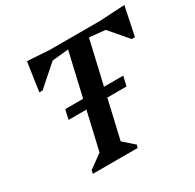

<svg xmlns="http://www.w3.org/2000/svg" viewBox="-152 -863 1043 1028"><g transform="rotate(-30 369.0 -349.0)"><path d="M140 0 144 -20 228 -81 358 -643 257 -633 130 -521H110L136 -698H150L274 -690H585L724 -698H738L701 -521H681L585 -633L487 -643L356 -76L422 -18L417 0ZM172 -315 185 -374H544L530 -315Z"/></g></svg>

Font: Platypi Medium
Style: Italic
Weight: 500
Italic angle: -13°
Designer: David Sargent
Foundry: Bolt Cutter Type
Version: Version 1.200; ttfautohint (v1.8.4.7-5d5b)